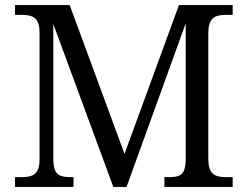

<svg xmlns="http://www.w3.org/2000/svg" viewBox="-20 -734 973 754"><path d="M39 0V-38.3H65.3Q86.7 -38.3 102.2 -43.2Q117.7 -48 126.5 -63Q135.3 -78 135.3 -109.3V-604Q135.3 -635.3 126.5 -650.7Q117.7 -666 102.2 -670.8Q86.7 -675.7 65.3 -675.7H39V-714H253.7L469 -129.7L682.7 -714H893.7V-675.7H868Q845.7 -675.7 830.3 -670.5Q815 -665.3 806.5 -649.7Q798 -634 798 -601V-113Q798 -80 806.5 -64.3Q815 -48.7 830.3 -43.5Q845.7 -38.3 868 -38.3H893.7V0H625.7V-38.3H643.7Q665.7 -38.3 679.8 -42.8Q694 -47.3 701.3 -61.8Q708.7 -76.3 709.3 -106.3V-642.3L477 0H425L189.3 -639.7V-113Q189.3 -80 196.7 -64.3Q204 -48.7 218.8 -43.5Q233.7 -38.3 257.3 -38.3H268.7V0Z"/></svg>

Font: Noto Serif Hentaigana ExtraLight
Style: Regular
Weight: 200
Designer: Kazuhiro Yamada
Foundry: nipponia
Version: Version 1.000